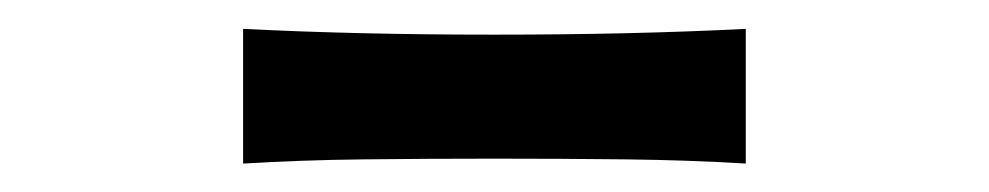

<svg xmlns="http://www.w3.org/2000/svg" viewBox="-20 -772 685 133"><path d="M148.4 -658.7V-752Q188 -750 231.4 -749Q274.9 -748 322.3 -748Q370.1 -748 413.6 -749Q457 -750 496.6 -752V-658.7Q457 -661.1 413.6 -661.6Q370.1 -662.1 322.3 -662.1Q274.9 -662.1 231.4 -661.6Q188 -661.1 148.4 -658.7Z"/></svg>

Font: Pinar DS4-Medium
Style: Regular
Weight: 500
Designer: Amin Abedi
Version: Version 2.000